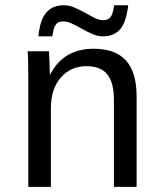

<svg xmlns="http://www.w3.org/2000/svg" viewBox="-20 -728 640 748"><path d="M423.8 0V-339.4Q423.8 -405.8 398.2 -438Q372.6 -470.2 316.4 -470.2Q255.9 -470.2 217 -426Q178.2 -381.8 178.2 -306.2V0H90.3V-415.5Q90.3 -507.8 87.4 -528.3H170.4Q170.9 -525.9 171.4 -515.1Q171.9 -504.4 172.6 -490.5Q173.3 -476.6 174.3 -438H175.8Q227.1 -538.1 344.7 -538.1Q429.2 -538.1 470.7 -492.4Q512.2 -446.8 512.2 -352.1V0ZM380.9 -586.4Q360.4 -586.4 339.8 -595.5Q319.3 -604.5 299.8 -615.5Q280.3 -626.5 261.5 -635.5Q242.7 -644.5 225.6 -644.5Q213.4 -644.5 206.1 -639.9Q198.7 -635.3 193.8 -626.5Q189 -617.7 183.6 -586.4H129.4Q134.8 -633.3 146.2 -657.2Q157.7 -681.2 177.7 -694.3Q197.8 -707.5 228.5 -707.5Q250 -707.5 270.5 -698.5Q291 -689.5 310.5 -678.5Q330.1 -667.5 348.1 -658.4Q366.2 -649.4 382.3 -649.4Q400.4 -649.4 410.2 -660.9Q419.9 -672.4 424.8 -707.5H479.5Q471.7 -640.1 447.5 -613.3Q423.3 -586.4 380.9 -586.4Z"/></svg>

Font: Cousine
Style: Regular
Weight: 400
Monospace: yes
Designer: Steve Matteson
Foundry: Ascender Corporation
Version: Version 1.20